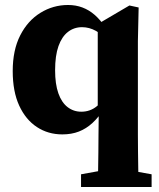

<svg xmlns="http://www.w3.org/2000/svg" viewBox="-20 -524 638 770"><path d="M305 226V175L399 158H493L588 175V226ZM230 15Q173 15 128 -14.5Q83 -44 57 -100.5Q31 -157 31 -239Q31 -323 61 -382Q91 -441 142 -472.5Q193 -504 253 -504Q284 -504 310.5 -494Q337 -484 359.5 -464.5Q382 -445 402 -415H432L424 -349Q392 -385 365 -400Q338 -415 309 -415Q277 -415 252.5 -396Q228 -377 214.5 -339Q201 -301 201 -242Q201 -187 214 -150Q227 -113 251 -94.5Q275 -76 306 -76Q342 -76 369 -98.5Q396 -121 419 -156L429 -87H396Q376 -54 351 -31Q326 -8 296.5 3.5Q267 15 230 15ZM372 226Q373 192 373.5 157Q374 122 374.5 87Q375 52 375 18L376 -73L372 -85V-427L373 -428L499 -502L536 -494L533 -359V15Q533 50 533.5 85Q534 120 534.5 155.5Q535 191 536 226Z"/></svg>

Font: Source Serif 4 18pt
Style: Bold
Weight: 700
Designer: Frank Grießhammer
Foundry: Adobe Systems Incorporated
Version: Version 4.004;hotconv 1.0.116;makeotfexe 2.5.65601